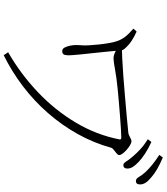

<svg xmlns="http://www.w3.org/2000/svg" viewBox="49 -908 902 1040"><g transform="rotate(90 500.0 -388.0)"><path d="M827 -657Q811 -676 788.5 -697Q766 -718 734 -738L749 -757Q786 -740 812.5 -722.5Q839 -705 856 -689Q876 -670 884.5 -656Q893 -642 893 -627Q893 -616 888 -610.5Q883 -605 874 -605Q864 -605 854 -621.5Q844 -638 827 -657ZM912 -725Q894 -744 872.5 -761.5Q851 -779 819 -800L833 -819Q906 -788 940 -757Q961 -740 970 -725.5Q979 -711 979 -696Q979 -673 960 -673Q948 -673 938.5 -689.5Q929 -706 912 -725ZM151 -677Q180 -664 202.5 -649Q225 -634 244 -612Q250 -605 252 -598Q254 -591 254 -582Q254 -575 256.5 -551Q259 -527 262 -494.5Q265 -462 269 -428Q273 -394 275.5 -366Q278 -338 279 -324Q281 -303 277.5 -288.5Q274 -274 257 -274Q244 -274 237 -288Q230 -302 227 -319Q224 -336 224 -346Q224 -366 225.5 -382Q227 -398 225 -424Q224 -445 221 -472.5Q218 -500 213.5 -526.5Q209 -553 203 -570Q196 -592 181.5 -612Q167 -632 135 -660ZM233 -597Q253 -597 295 -599Q337 -601 391 -605Q445 -609 502 -614Q559 -619 610.5 -623.5Q662 -628 698 -632Q707 -633 715 -637Q723 -641 730.5 -645Q738 -649 745 -649Q754 -649 766.5 -641.5Q779 -634 791.5 -623Q804 -612 812 -601Q820 -590 820 -583Q820 -576 811 -568.5Q802 -561 792 -553.5Q782 -546 780 -538Q754 -444 706 -358Q658 -272 592.5 -197Q527 -122 447.5 -61.5Q368 -1 279 43L263 19Q381 -49 479 -142Q577 -235 644 -347.5Q711 -460 735 -584Q736 -589 733.5 -591.5Q731 -594 725 -594Q710 -594 678.5 -592Q647 -590 607.5 -587Q568 -584 528.5 -580.5Q489 -577 459 -574Q399 -568 356 -560Q313 -552 296 -552Q281 -552 264 -560Q247 -568 233 -576Z"/></g></svg>

Font: Noto Serif HK
Style: Regular
Weight: 200
Designer: Ryoko NISHIZUKA 西塚涼子 (kana & ideographs); Frank Grießhammer (Latin, Greek & Cyrillic); Wenlong ZHANG 张文龙 (bopomofo); San
Foundry: Adobe
Version: Version 2.001;hotconv 1.1.0;makeotfexe 2.6.0